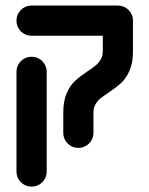

<svg xmlns="http://www.w3.org/2000/svg" viewBox="-20 -539 550 707"><path d="M213 -50V-124.4Q213 -167.4 225.7 -196.1Q238.5 -224.8 256.5 -241.3Q274.4 -257.8 302.6 -276.7Q322.2 -289.6 333.1 -298.7Q344.1 -307.8 351.3 -320.6Q358.5 -333.3 358.5 -350.4V-463Q358.5 -478.1 365.9 -490.9Q373.3 -503.7 386.1 -511.1Q398.9 -518.5 414.1 -518.5Q429.3 -518.5 442 -511.1Q454.8 -503.7 462.2 -490.9Q469.6 -478.1 469.6 -463V-350.4Q469.6 -307.4 456.9 -278.7Q444.1 -250 426.1 -233.5Q408.1 -217 380 -198.1Q360.4 -185.2 349.4 -176.1Q338.5 -167 331.3 -154.3Q324.1 -141.5 324.1 -124.4V-50Q324.1 -34.8 316.7 -22Q309.3 -9.3 296.5 -1.9Q283.7 5.6 268.5 5.6Q253.3 5.6 240.6 -1.9Q227.8 -9.3 220.4 -22Q213 -34.8 213 -50ZM40.7 92.6V-274.4Q40.7 -289.6 48.1 -302.4Q55.6 -315.2 68.3 -322.6Q81.1 -330 96.3 -330Q111.5 -330 124.3 -322.6Q137 -315.2 144.4 -302.4Q151.9 -289.6 151.9 -274.4V92.6Q151.9 107.8 144.4 120.6Q137 133.3 124.3 140.7Q111.5 148.1 96.3 148.1Q81.1 148.1 68.3 140.7Q55.6 133.3 48.1 120.6Q40.7 107.8 40.7 92.6ZM40.7 -463Q40.7 -478.1 48.1 -490.9Q55.6 -503.7 68.3 -511.1Q81.1 -518.5 96.3 -518.5H414.1Q429.3 -518.5 442 -511.1Q454.8 -503.7 462.2 -490.9Q469.6 -478.1 469.6 -463Q469.6 -447.8 462.2 -435Q454.8 -422.2 442 -414.8Q429.3 -407.4 414.1 -407.4H96.3Q81.1 -407.4 68.3 -414.8Q55.6 -422.2 48.1 -435Q40.7 -447.8 40.7 -463Z"/></svg>

Font: 26F Galaxy Hebrew Black
Style: Regular
Weight: 900
Designer: C₂₉H₂₅N₃O₅
Version: Version 1.000